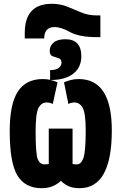

<svg xmlns="http://www.w3.org/2000/svg" viewBox="-20 -978 640 1008"><path d="M212 -776Q212 -836 267 -836Q300 -836 348 -809.5Q396 -783 490 -783H507V-897H490Q444 -897 407 -912.5Q370 -928 333.5 -943Q297 -958 252 -958Q110 -958 110 -805V-776ZM567 -294Q567 -563 393 -563Q369 -563 350 -557.5Q331 -552 316 -546L339 -432Q354 -440 371 -440Q399 -440 414.5 -411Q430 -382 430 -293Q430 -186 418.5 -150.5Q407 -115 383 -115Q373 -115 361 -117V-303H236V-117Q224 -115 214 -115Q190 -115 178.5 -141.5Q167 -168 167 -287Q167 -382 182 -411Q197 -440 225 -440Q242 -440 257 -432L282 -546Q264 -554 246 -558Q322 -558 364.5 -591Q407 -624 407 -683Q407 -772 323 -772Q282 -772 261.5 -754.5Q241 -737 241 -712Q241 -688 256.5 -682.5Q272 -677 287.5 -672.5Q303 -668 303 -648Q303 -634 289 -622Q275 -610 243 -610V-559Q225 -563 205 -563Q116 -563 73.5 -497Q31 -431 31 -290Q31 -123 71.5 -56.5Q112 10 199 10Q235 10 261 -2.5Q287 -15 300 -29Q312 -15 336 -2.5Q360 10 398 10Q567 10 567 -294Z"/></svg>

Font: Noto Sans Mono UI ExtraBold
Style: Regular
Weight: 800
Designer: Monotype Design team
Foundry: Monotype Imaging Inc.
Version: 1.000